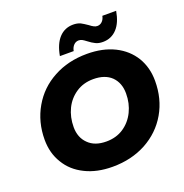

<svg xmlns="http://www.w3.org/2000/svg" viewBox="-160 -1060 1165 1216"><g transform="rotate(-20 423.0 -452.0)"><path d="M394 14C323 14 262 1 210 -25C157 -51 117 -87 89 -134C60 -181 46 -234 46 -294C46 -374 65 -446 102 -510C139 -574 190 -624 257 -660C323 -696 398 -714 483 -714C554 -714 615 -701 668 -675C720 -649 760 -613 789 -566C817 -519 831 -466 831 -406C831 -326 813 -254 776 -190C739 -126 687 -76 621 -40C554 -4 479 14 394 14ZM411 -150C455 -150 494 -161 527 -183C560 -205 586 -235 604 -272C622 -309 631 -349 631 -394C631 -441 617 -479 588 -508C559 -536 518 -550 466 -550C422 -550 383 -539 350 -517C317 -495 291 -466 273 -429C255 -392 246 -351 246 -306C246 -259 261 -221 290 -193C319 -164 359 -150 411 -150ZM606 -750C587 -750 571 -753 557 -760C543 -767 528 -776 513 -788C502 -797 492 -803 485 -807C478 -810 470 -812 463 -812C450 -812 439 -807 430 -798C421 -789 414 -776 411 -759H318C327 -810 344 -850 369 -877C394 -904 426 -918 464 -918C482 -918 498 -915 512 -909C525 -902 540 -893 557 -881C567 -873 576 -867 584 -863C591 -859 599 -857 607 -857C620 -857 631 -862 640 -871C649 -880 655 -892 658 -907H751C742 -856 726 -818 701 -791C676 -764 644 -750 606 -750Z"/></g></svg>

Font: My Font
Style: Italic
Weight: 500
Designer: Julieta Ulanovsky
Foundry: Julieta Ulanovsky
Version: ""